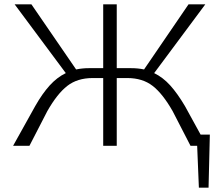

<svg xmlns="http://www.w3.org/2000/svg" viewBox="-20 -678 1040 893"><path d="M956 -52 950 195H905L897 0H866L783 -161Q737 -242 690 -278.5Q643 -315 572 -315H523V0H460V-315H411Q340 -315 293 -278.5Q246 -242 200 -161L117 0H41L144 -185Q177 -243 211 -280.5Q245 -318 286 -338L48 -658H126L334 -355Q363 -361 394 -361H460V-658H523V-361H589Q622 -361 650 -355L857 -658H935L697 -338Q738 -318 771.5 -281Q805 -244 840 -185L913 -52Z"/></svg>

Font: Ysabeau Infant Semilight
Style: Regular
Weight: 300
Designer: Christian Thalmann (Catharsis Fonts)
Version: Version 0.003